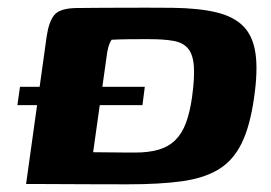

<svg xmlns="http://www.w3.org/2000/svg" viewBox="-20 -481 709 502"><path d="M314.4 0.9Q277.9 0.9 241.5 0.8Q205.2 0.6 171.1 0.5Q137.1 0.3 105.9 0.2Q74.7 0 48.2 0L102.1 -386.3Q107.8 -424.6 122 -441.8Q136.2 -459.1 178.5 -460Q204.6 -460.3 235 -460.5Q265.4 -460.6 298.4 -460.8Q331.3 -460.9 364.9 -460.9Q398.5 -460.9 430.7 -460.6Q499.8 -459.7 545.4 -448.8Q591 -437.9 616.2 -412.4Q641.4 -386.8 648 -341.5Q654.6 -296.2 644.3 -225.7Q634 -151.9 612 -106.8Q589.9 -61.6 552 -38.4Q514 -15.2 456 -7.1Q398 0.9 314.4 0.9ZM332.2 -82.1Q369.5 -82.1 395.5 -89.9Q421.5 -97.8 438.8 -115.1Q456.2 -132.5 466.3 -159.9Q476.4 -187.3 482 -226.1Q489.2 -278.1 486.8 -308.9Q484.3 -339.6 471.2 -354.7Q458.1 -369.8 433.2 -374.2Q408.3 -378.6 370.3 -378.6Q360.7 -378.6 347.7 -378.6Q334.8 -378.6 320.8 -378.5Q306.7 -378.3 293.9 -378Q281.2 -377.7 271.8 -377.1Q268 -371.6 265.3 -364.2Q262.6 -356.9 260.3 -344.2L223.5 -83Q232.9 -83 246.7 -82.8Q260.5 -82.7 276 -82.5Q291.5 -82.4 306.5 -82.2Q321.6 -82.1 332.2 -82.1ZM32.3 -254.1H358.6L352.5 -206.2H25.5Z"/></svg>

Font: Genos Thin
Style: Italic
Weight: 100
Italic angle: -8°
Designer: Robert E. Leuschke
Foundry: Robert E. Leuschke
Version: Version 1.010